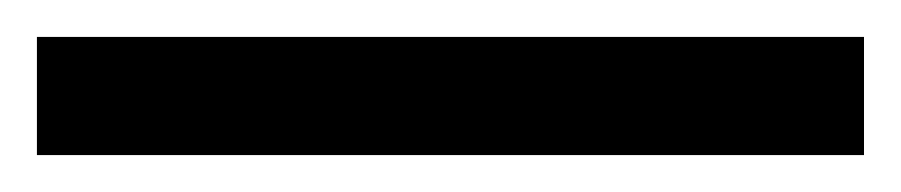

<svg xmlns="http://www.w3.org/2000/svg" viewBox="-22 70 488 104"><path d="M-2 154V90H446V154Z"/></svg>

Font: Noto Sans Kannada
Style: Regular
Weight: 400
Designer: Jelle Bosma - Monotype Design Team
Foundry: Monotype Imaging Inc.
Version: Version 2.003